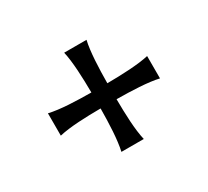

<svg xmlns="http://www.w3.org/2000/svg" viewBox="-99 -696 826 763"><g transform="rotate(-30 314.0 -314.5)"><path d="M86.9 -366.2V-263.7C136.2 -275.4 209.5 -277.8 277.8 -278.3C277.3 -210 274.4 -136.7 263.2 -87.4H365.7C354 -136.7 351.6 -210 351.1 -278.3C418 -277.8 494.6 -274.9 542 -263.7V-366.2C494.6 -355 418 -352.1 351.1 -351.6C351.6 -418.5 354.5 -495.1 365.7 -542.5H263.2C274.4 -495.1 277.3 -418.5 277.8 -351.6C209.5 -352.1 136.2 -354.5 86.9 -366.2Z"/></g></svg>

Font: Amarante
Style: Regular
Weight: 400
Designer: Karolina Lach
Foundry: Sorkin Type Co.
Version: Version 1.001